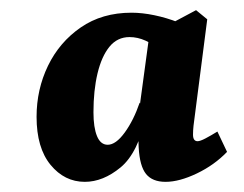

<svg xmlns="http://www.w3.org/2000/svg" viewBox="-20 -606 480 378"><path d="M147 -248Q107 -248 79.5 -281.5Q52 -315 52 -376Q52 -430 74.5 -476.5Q97 -523 139 -552Q181 -581 239 -581Q260 -581 284 -576Q308 -571 331 -562L293 -507Q282 -519 266.5 -526Q251 -533 235 -533Q211 -533 195.5 -514Q180 -495 172 -461.5Q164 -428 164 -385Q164 -355 171 -338Q178 -321 192 -321Q208 -321 225.5 -345Q243 -369 255 -404L268 -379Q252 -305 217.5 -276.5Q183 -248 147 -248ZM306 -248Q280 -248 267.5 -263.5Q255 -279 253 -316Q252 -333 252.5 -355Q253 -377 253 -382L274 -537L366 -586L388 -568L363 -374Q362 -368 361 -358.5Q360 -349 360 -341Q360 -328 369 -328Q374 -328 384.5 -333.5Q395 -339 408 -347L427 -307Q402 -281 367.5 -264.5Q333 -248 306 -248Z"/></svg>

Font: Rasa
Style: Bold Italic
Weight: 700
Italic angle: -7.10001°
Designer: Anna Giedrys (Yrsa+Rasa design), David Brezina (Yrsa art-direction, Rasa art-direction, design)
Foundry: Rosetta Type Foundry
Version: Version 2.004